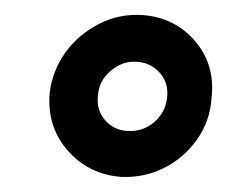

<svg xmlns="http://www.w3.org/2000/svg" viewBox="-20 -696 326 255"><path d="M46 -573Q50 -603 67 -626.5Q84 -650 111 -664Q138 -678 169 -676Q212 -673 239 -641.5Q266 -610 261 -566Q259 -535 241.5 -510.5Q224 -486 198 -473Q172 -460 142 -461Q98 -464 70 -496Q42 -528 46 -573ZM150 -522Q170 -521 185 -534Q200 -547 202 -567Q204 -586 192 -599.5Q180 -613 161 -614Q142 -615 126.5 -601.5Q111 -588 110 -568Q108 -550 119.5 -536.5Q131 -523 150 -522Z"/></svg>

Font: Josefin Sans Thin SemiBold
Style: Italic
Weight: 600
Italic angle: -7°
Version: Version 2.000